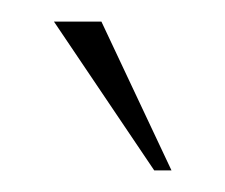

<svg xmlns="http://www.w3.org/2000/svg" viewBox="-20 -720 209 178"><path d="M30 -700H74L139 -562H123Z"/></svg>

Font: Thasadith
Style: Regular
Weight: 400
Designer: Cadson Demak Co.,Ltd.
Foundry: Cadson Demak Co.,Ltd.
Version: Version 1.000; ttfautohint (v1.6)